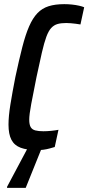

<svg xmlns="http://www.w3.org/2000/svg" viewBox="-20 -716 426 926"><path d="M161 8Q110 8 79.5 -3.5Q49 -15 35 -42Q21 -69 21 -115Q21 -155 30 -211Q39 -267 54 -344Q72 -428 87.5 -488.5Q103 -549 120.5 -589Q138 -629 160.5 -652.5Q183 -676 214.5 -686Q246 -696 290 -696Q309 -696 327.5 -694Q346 -692 361.5 -688.5Q377 -685 386 -681L368 -598Q357 -600 345 -601.5Q333 -603 321 -604Q309 -605 299 -605Q274 -605 257 -600Q240 -595 227 -581Q214 -567 203.5 -538.5Q193 -510 182 -462.5Q171 -415 156 -344Q140 -265 130.5 -214Q121 -163 121 -139Q121 -115 128 -103Q135 -91 150.5 -87Q166 -83 189 -83Q207 -83 227 -85Q247 -87 262 -90L244 -7Q234 -4 219.5 0Q205 4 190 6Q175 8 161 8ZM14 190V185L121 -16H186L185 -11L104 190Z"/></svg>

Font: Saira ExtraCondensed SemiBold
Style: Italic
Weight: 600
Width: 2
Italic angle: -12°
Designer: Hector Gatti with collaboration of the Omnibus-Type team
Foundry: Omnibus-Type
Version: Version 1.101